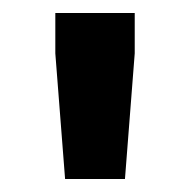

<svg xmlns="http://www.w3.org/2000/svg" viewBox="-20 -708 292 295"><path d="M80 -433 65 -626V-688H187V-626L172 -433Z"/></svg>

Font: Saira Thin SemiBold
Style: Regular
Weight: 600
Version: Version 1.101